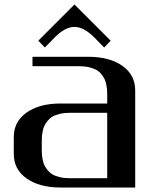

<svg xmlns="http://www.w3.org/2000/svg" viewBox="-20 -837 707 857"><path d="M312.5 -816.9 474.1 -655.3 444.8 -625 400.9 -669.9Q354 -716.8 312.5 -716.8Q270 -716.8 224.1 -669.9L180.2 -625L150.9 -655.3ZM125 -541.5V-583.5H375Q468.8 -583.5 526.1 -543.2Q583.5 -502.9 583.5 -433.1V0H250Q156.2 0 98.9 -40.3Q41.5 -80.6 41.5 -149.9V-225.1Q41.5 -294.4 98.9 -334.7Q156.2 -375 250 -375H458.5V-410.6Q458.5 -423.8 458 -433.3Q457.5 -442.9 454.8 -457.5Q452.1 -472.2 447.3 -482.7Q442.4 -493.2 433.1 -505.1Q423.8 -517.1 411.1 -524.4Q398.4 -531.7 378.4 -536.6Q358.4 -541.5 333.5 -541.5ZM458.5 -41.5V-333.5H291.5Q266.6 -333.5 246.6 -328.6Q226.6 -323.7 213.9 -316.2Q201.2 -308.6 191.9 -296.9Q182.6 -285.2 177.7 -274.7Q172.9 -264.2 170.2 -249.5Q167.5 -234.9 167 -225.1Q166.5 -215.3 166.5 -202.1V-172.9Q166.5 -159.7 167 -149.9Q167.5 -140.1 170.2 -125.5Q172.9 -110.8 177.7 -100.3Q182.6 -89.8 191.9 -78.1Q201.2 -66.4 213.9 -58.8Q226.6 -51.3 246.6 -46.4Q266.6 -41.5 291.5 -41.5Z"/></svg>

Font: Gputeks
Style: Bold
Weight: 600
Width: 8
Version: Version 0.9